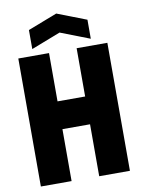

<svg xmlns="http://www.w3.org/2000/svg" viewBox="-97 -969 763 1034"><g transform="rotate(-10 284.5 -451.5)"><path d="M41 0V-700H209V-436H360V-700H528V0H360V-284H209V0ZM124 -737V-841L284 -903L444 -841V-737L284 -799Z"/></g></svg>

Font: Tektur SemiCondensed
Style: Bold
Weight: 700
Width: 4
Designer: Adam Jagosz
Foundry: Adam Jagosz
Version: Version 1.005;gftools[0.9.30]